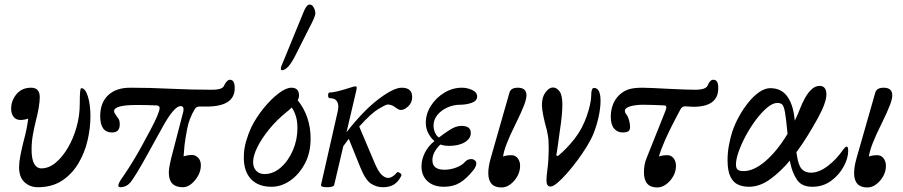

<svg xmlns="http://www.w3.org/2000/svg" viewBox="-20 -811 3976 845"><path d="M146 13Q112 13 88 -9Q64 -31 64 -75Q64 -97 69.5 -125.5Q75 -154 82 -182Q92 -219 97 -244.5Q102 -270 104 -289Q87 -283 70 -283Q51 -283 40 -296.5Q29 -310 29 -333Q29 -368 52.5 -396.5Q76 -425 117 -425Q155 -425 155 -383Q155 -365 150.5 -337.5Q146 -310 137 -276Q131 -252 125 -219.5Q119 -187 119 -153Q119 -110 130.5 -90Q142 -70 162 -70Q195 -70 225 -95Q255 -120 279 -161Q303 -202 317 -252Q331 -302 331 -353Q331 -390 332.5 -406.5Q334 -423 338 -423Q355 -423 366.5 -387.5Q378 -352 378 -298Q378 -248 365.5 -193.5Q353 -139 325 -92Q297 -45 253 -16Q209 13 146 13Z M511 13Q497 13 502 -1Q507 -15 529 -45Q544 -67 564 -99.5Q584 -132 604 -168.5Q624 -205 642 -239Q660 -273 671 -298Q682 -324 682.5 -335Q683 -346 669 -347Q648 -348 626 -348.5Q604 -349 583 -349Q482 -349 482 -322Q482 -317 485.5 -311.5Q489 -306 493 -300Q497 -295 502 -287.5Q507 -280 507 -263Q507 -228 473 -228Q421 -228 421 -300Q421 -359 456 -392Q491 -425 553 -425Q638 -425 729.5 -420.5Q821 -416 912 -416Q938 -416 951 -421Q964 -426 967 -436Q971 -445 978 -452.5Q985 -460 992 -460Q1013 -460 1013 -423Q1013 -342 889 -342H856Q849 -342 845 -339Q841 -336 838 -332Q812 -289 804 -245Q795 -199 792 -170.5Q789 -142 788 -123Q794 -125 804 -127Q814 -129 825 -129Q840 -129 852 -117Q864 -105 864 -83Q864 -60 852 -38Q840 -16 822 -1.5Q804 13 785 13Q723 13 723 -51Q723 -62 725.5 -77Q728 -92 734 -117L787 -321Q791 -344 775 -344Q746 -344 695 -251L627 -128Q600 -79 581.5 -49Q563 -19 554 -8Q544 3 533 8Q522 13 511 13Z M1175 11Q1117 11 1085 -22.5Q1053 -56 1053 -118Q1053 -155 1063 -189Q1073 -223 1086 -251Q1108 -295 1140.5 -335Q1173 -375 1206 -400Q1239 -425 1262 -425Q1296 -425 1296 -391Q1296 -380 1290 -370Q1347 -299 1347 -201Q1347 -138 1321.5 -90.5Q1296 -43 1257 -16Q1218 11 1175 11ZM1094 -98Q1094 -73 1108 -59Q1122 -45 1144 -45Q1183 -45 1216 -74Q1249 -103 1269 -149.5Q1289 -196 1289 -247Q1289 -278 1282 -300Q1275 -322 1264 -338Q1254 -328 1239 -316Q1197 -282 1164.5 -242Q1132 -202 1113 -164Q1094 -126 1094 -98ZM1221 -502Q1216 -502 1216 -509Q1216 -511 1216.5 -513.5Q1217 -516 1218 -519L1314 -753Q1328 -791 1343 -791Q1354 -791 1361 -777.5Q1368 -764 1368 -752Q1368 -746 1362 -731Q1356 -716 1339 -684L1282 -571Q1248 -502 1221 -502Z M1419 13Q1390 13 1393 2L1460 -293Q1465 -313 1467 -324Q1469 -335 1469 -341Q1469 -379 1431 -379Q1424 -379 1424 -391.5Q1424 -404 1431 -404Q1446 -404 1471 -410.5Q1496 -417 1527 -427Q1539 -431 1544 -431Q1550 -431 1550 -424Q1550 -422 1548 -412L1505 -229Q1578 -323 1645 -374Q1712 -425 1748 -425Q1794 -425 1794 -384Q1794 -359 1776.5 -343Q1759 -327 1745 -327Q1738 -327 1732 -330.5Q1726 -334 1719 -339Q1704 -351 1686 -351Q1678 -351 1645.5 -331.5Q1613 -312 1561 -254L1630 -91Q1646 -54 1660.5 -41Q1675 -28 1688 -28Q1707 -28 1727 -52Q1731 -56 1740.5 -49.5Q1750 -43 1745 -35Q1732 -10 1713 1.5Q1694 13 1665 13Q1637 13 1612.5 -3Q1588 -19 1566 -74L1515 -200Q1503 -184 1491 -168L1451 2Q1449 13 1419 13Z M1934 11Q1888 11 1861.5 -13.5Q1835 -38 1835 -79Q1835 -109 1850 -139Q1865 -169 1892 -190Q1875 -205 1864.5 -225.5Q1854 -246 1854 -271Q1854 -310 1876.5 -345.5Q1899 -381 1935.5 -403Q1972 -425 2013 -425Q2036 -425 2058 -415Q2080 -405 2080 -386Q2080 -367 2056 -358.5Q2032 -350 2004 -350Q1975 -350 1948 -337.5Q1921 -325 1904.5 -304.5Q1888 -284 1888 -258Q1888 -242 1895 -226.5Q1902 -211 1912 -206Q1935 -224 1961 -240.5Q1987 -257 2011 -257Q2052 -257 2052 -226Q2052 -201 2025.5 -185Q1999 -169 1956 -169Q1935 -169 1918 -175Q1883 -141 1883 -106Q1883 -64 1936 -64Q1962 -64 1987.5 -73.5Q2013 -83 2026 -98Q2036 -109 2048.5 -110.5Q2061 -112 2067 -107Q2078 -101 2076 -88.5Q2074 -76 2064 -63Q2033 -24 2003.5 -6.5Q1974 11 1934 11Z M2187 14Q2129 14 2129 -49Q2129 -63 2131.5 -79Q2134 -95 2140 -116L2222 -403Q2228 -425 2259 -425Q2297 -425 2297 -391Q2297 -376 2286.5 -348Q2276 -320 2249 -265Q2224 -215 2210.5 -180Q2197 -145 2194 -122Q2208 -128 2231 -128Q2248 -128 2258.5 -114.5Q2269 -101 2269 -81Q2269 -57 2257 -35.5Q2245 -14 2226.5 0Q2208 14 2187 14Z M2403 10Q2385 10 2385 -17Q2385 -26 2386 -38Q2387 -50 2390 -72Q2392 -87 2393.5 -111.5Q2395 -136 2395 -155Q2395 -195 2391.5 -214Q2388 -233 2387 -237Q2377 -272 2371 -302Q2365 -332 2365 -349Q2365 -384 2381 -405Q2397 -426 2413 -426Q2430 -426 2442.5 -409Q2455 -392 2455 -351Q2455 -307 2444 -236Q2437 -184 2433.5 -159.5Q2430 -135 2428 -128L2435 -124Q2474 -156 2508.5 -200Q2543 -244 2563 -302Q2571 -325 2576.5 -349.5Q2582 -374 2582 -391Q2582 -424 2594 -424Q2623 -424 2623 -367Q2623 -337 2615 -299Q2607 -261 2592 -223Q2582 -198 2563 -167Q2544 -136 2521 -105Q2498 -74 2475 -48Q2452 -22 2433 -6Q2414 10 2403 10Z M2872 14Q2814 14 2814 -53Q2814 -88 2826 -116L2909 -324Q2918 -346 2904 -347Q2884 -348 2860.5 -349Q2837 -350 2811 -350Q2777 -350 2753.5 -343Q2730 -336 2730 -323Q2730 -320 2731.5 -316Q2733 -312 2737 -307Q2744 -298 2748.5 -282Q2753 -266 2753 -252Q2753 -239 2745.5 -233.5Q2738 -228 2720 -228Q2697 -228 2682.5 -245.5Q2668 -263 2668 -297Q2668 -338 2686.5 -369Q2705 -400 2739 -415Q2762 -425 2807 -425Q2825 -425 2854.5 -423.5Q2884 -422 2924 -420Q2965 -418 2994 -417Q3023 -416 3039 -416Q3088 -416 3095 -436Q3105 -460 3119 -460Q3130 -460 3135.5 -452Q3141 -444 3141 -422Q3141 -341 3031 -341Q3021 -341 3013 -342Q3005 -343 2995 -343Q2983 -343 2976 -332L2949 -281Q2925 -235 2907 -194.5Q2889 -154 2880 -122Q2894 -128 2917 -128Q2934 -128 2944.5 -114.5Q2955 -101 2955 -81Q2955 -57 2943 -35.5Q2931 -14 2912 0Q2893 14 2872 14Z M3276 11Q3251 11 3229.5 2Q3208 -7 3195 -32.5Q3182 -58 3182 -107Q3182 -139 3188 -171.5Q3194 -204 3203 -232Q3214 -265 3232.5 -298.5Q3251 -332 3274 -360.5Q3297 -389 3322 -406Q3347 -423 3370 -423Q3417 -423 3443 -389Q3469 -355 3476 -295Q3477 -289 3478 -280Q3491 -307 3502 -335Q3510 -356 3522.5 -379Q3535 -402 3551.5 -417.5Q3568 -433 3587 -433Q3617 -433 3617 -395Q3617 -360 3580 -292Q3559 -254 3535 -215Q3511 -176 3485 -141Q3486 -134 3487 -128Q3494 -82 3509 -66.5Q3524 -51 3549 -51Q3584 -51 3622.5 -80Q3661 -109 3692 -154Q3701 -166 3706 -166Q3713 -166 3713 -147Q3713 -115 3693 -78Q3673 -41 3637.5 -15Q3602 11 3555 11Q3508 11 3487.5 -20Q3467 -51 3459 -90Q3457 -97 3456 -104Q3414 -54 3368.5 -21.5Q3323 11 3276 11ZM3219 -87Q3219 -71 3226.5 -64.5Q3234 -58 3253 -58Q3298 -58 3349.5 -102.5Q3401 -147 3446 -222Q3440 -287 3435 -315.5Q3430 -344 3422.5 -351Q3415 -358 3401 -358Q3381 -358 3356.5 -337.5Q3332 -317 3307.5 -284.5Q3283 -252 3263 -215Q3243 -178 3231 -144Q3219 -110 3219 -87Z M3797 14Q3739 14 3739 -49Q3739 -63 3741.5 -79Q3744 -95 3750 -116L3832 -403Q3838 -425 3869 -425Q3907 -425 3907 -391Q3907 -376 3896.5 -348Q3886 -320 3859 -265Q3834 -215 3820.5 -180Q3807 -145 3804 -122Q3818 -128 3841 -128Q3858 -128 3868.5 -114.5Q3879 -101 3879 -81Q3879 -57 3867 -35.5Q3855 -14 3836.5 0Q3818 14 3797 14Z"/></svg>

Font: Junicode
Style: Italic
Weight: 400
Italic angle: -11°
Designer: Peter S. Baker
Version: Version 2.100; ttfautohint (v1.8.4)